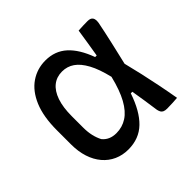

<svg xmlns="http://www.w3.org/2000/svg" viewBox="-136 -702 872 872"><g transform="rotate(-45 300.0 -266.5)"><path d="M251 -543Q312 -543 353.5 -505.5Q395 -468 422 -394H432Q437 -426 443 -461Q449 -496 454 -532Q470 -533 484.5 -533.5Q499 -534 513 -534Q532 -534 539 -524Q546 -514 543 -493Q532 -438 520 -385.5Q508 -333 495 -278Q506 -235 516 -190.5Q526 -146 535.5 -99Q545 -52 554 0Q538 1 522 2Q506 3 488 3Q475 3 467.5 -0.5Q460 -4 456.5 -10.5Q453 -17 451 -26Q446 -64 440.5 -98Q435 -132 430 -163H420Q391 -77 346 -33.5Q301 10 232 10Q195 10 164 -4Q133 -18 110.5 -44.5Q88 -71 76 -108Q64 -145 64 -191V-281Q64 -369 88.5 -427Q113 -485 155.5 -514Q198 -543 251 -543ZM269 -454Q234 -454 209 -434Q184 -414 170.5 -375Q157 -336 157 -278V-207Q157 -177 162.5 -153.5Q168 -130 178 -111Q190 -96 207 -88.5Q224 -81 246 -81Q284 -81 315 -101Q346 -121 370 -164.5Q394 -208 411 -278Q396 -341 375 -379.5Q354 -418 328 -436Q302 -454 269 -454Z"/></g></svg>

Font: Rec Mono Semicasual
Style: Regular
Weight: 400
Version: Version 1.085; ttfautohint (v1.8.4.7-5d5b)